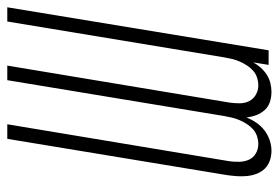

<svg xmlns="http://www.w3.org/2000/svg" viewBox="-142 -634 783 540"><g transform="rotate(-90 250.0 -363.5)"><path d="M97 8Q82 8 69 3.5Q56 -1 46.5 -10.5Q37 -20 32 -33Q27 -46 25.5 -60Q24 -74 25 -88.5Q26 -103 28 -117L130 -735H171L67 -110Q65 -96 65.5 -81.5Q66 -67 71.5 -55Q77 -43 89 -36Q101 -29 116 -29Q126 -29 137 -32.5Q148 -36 156.5 -43.5Q165 -51 171.5 -61Q178 -71 182.5 -81.5Q187 -92 189.5 -102.5Q192 -113 194 -124L295 -735H336L232 -110Q230 -96 230 -81.5Q230 -67 236 -55Q242 -43 254 -36Q266 -29 280 -29Q291 -29 302 -32.5Q313 -36 321.5 -43.5Q330 -51 336.5 -61Q343 -71 347.5 -81.5Q352 -92 354.5 -102.5Q357 -113 359 -124L460 -735H500L379 0H338L345 -43Q339 -32 330 -22Q321 -12 310 -5Q299 2 286.5 5Q274 8 262 8Q247 8 233.5 3.5Q220 -1 211 -11Q202 -21 197 -34Q192 -47 190 -62Q184 -47 175 -34Q166 -21 153.5 -11.5Q141 -2 126 3Q111 8 97 8Z"/></g></svg>

Font: Iosevka SS04 XLt Obl
Style: Regular
Weight: 200
Italic angle: -9°
Monospace: yes
Designer: Belleve Invis
Foundry: Belleve Invis
Version: Version 19.0.0; ttfautohint (v1.8.4)